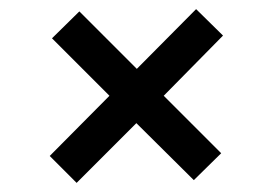

<svg xmlns="http://www.w3.org/2000/svg" viewBox="-20 -501 599 421"><path d="M148 -100 89 -159 220 -291 94 -417 154 -476 280 -350 410 -481 469 -423 339 -291 465 -165 405 -106 279 -231Z"/></svg>

Font: DM Sans 11pt Medium
Style: Regular
Weight: 500
Version: Version 4.004;gftools[0.9.30]